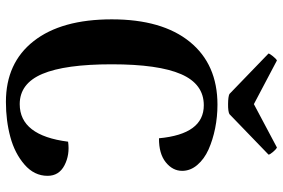

<svg xmlns="http://www.w3.org/2000/svg" viewBox="-176 -780 970 659"><g transform="rotate(90 309.5 -451.0)"><path d="M330.1 14.2Q196.3 14.2 121.6 -81.1Q46.9 -176.3 46.9 -349.1Q46.9 -522 124 -616.9Q201.2 -711.9 339.8 -711.9Q381.3 -711.9 421.1 -703.9Q460.9 -695.8 493.7 -681.2Q526.4 -666.5 546.6 -642.8Q566.9 -619.1 566.9 -590.8Q566.9 -558.1 537.4 -534.4Q507.8 -510.7 455.1 -511.2Q440.9 -665 341.8 -665Q269 -665 235.1 -587.2Q201.2 -509.3 201.2 -349.1Q201.2 -189 234.1 -111.1Q267.1 -33.2 337.9 -33.2Q445.8 -33.2 466.8 -199.2Q511.7 -205.6 547.9 -186.8Q584 -168 584 -128.9Q584 -83 545.4 -49.6Q506.8 -16.1 450.7 -1Q394.5 14.2 330.1 14.2ZM164.1 -887.2Q165 -891.6 173.6 -902.3Q182.1 -913.1 188 -916L337.9 -836.9L486.8 -916Q493.2 -913.1 502.2 -902.3Q511.2 -891.6 511.2 -887.2L372.1 -752.9Q362.8 -748 337.6 -748.3Q312.5 -748.5 303.2 -752.9Z"/></g></svg>

Font: Arima
Style: Bold
Weight: 700
Designer: Joana Correia and Natanael Gama
Foundry: NDISCOVER
Version: Version 1.100;Glyphs 3.1.2 (3151)